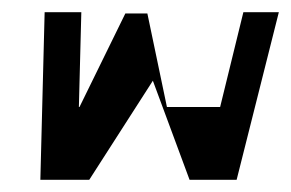

<svg xmlns="http://www.w3.org/2000/svg" viewBox="-20 -294 476 314"><path d="M113 -274H53L46 0H126L230 -162L290 0H367L436 -274H378L340 -119H253L221 -272H185L110 -119H109Z"/></svg>

Font: Hussar Tani
Style: DwaKurs
Weight: 700
Foundry: Cannot Into Space Fonts
Version: Version 0.92